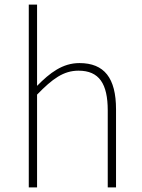

<svg xmlns="http://www.w3.org/2000/svg" viewBox="-20 -814 615 834"><path d="M105 0H141V-403C208 -472 256 -507 321 -507C411 -507 448 -450 448 -334V0H484V-339C484 -475 433 -540 325 -540C252 -540 197 -498 141 -441V-560V-794H105Z"/></svg>

Font: Harano Aji Gothic ExtraLight
Style: Regular
Weight: 250
Foundry: Masamichi Hosoda
Version: HaranoAjiGothic-ExtraLight version 20230610;ttx 4.39.4